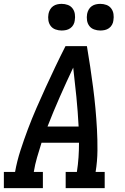

<svg xmlns="http://www.w3.org/2000/svg" viewBox="-29 -974 649 994"><path d="M-9 0V-84H49Q59 -140 77 -195.5Q95 -251 115.5 -305.5Q136 -360 159.5 -414Q183 -468 207.5 -521.5Q232 -575 257.5 -628.5Q283 -682 310 -735H421Q430 -682 438 -628.5Q446 -575 453 -521.5Q460 -468 465 -414Q470 -360 473 -305Q476 -250 475.5 -194.5Q475 -139 466 -84H513V0H311V-84H369Q375 -122 377.5 -159.5Q380 -197 380 -235H186Q174 -197 163 -159.5Q152 -122 146 -84H193V0ZM217 -319H378Q374 -396 366.5 -472Q359 -548 350 -624Q314 -548 280.5 -472Q247 -396 217 -319ZM490 -816Q474 -816 458.5 -821.5Q443 -827 433.5 -839.5Q424 -852 421.5 -868.5Q419 -885 422 -902Q424 -913 430 -924Q436 -935 446 -942Q456 -949 467.5 -951.5Q479 -954 490 -954Q507 -954 522 -948.5Q537 -943 546.5 -930.5Q556 -918 558.5 -901.5Q561 -885 558 -868Q557 -857 551 -846Q545 -835 535 -828Q525 -821 513.5 -818.5Q502 -816 490 -816ZM290 -816Q274 -816 258.5 -821.5Q243 -827 233.5 -839.5Q224 -852 221.5 -868.5Q219 -885 222 -902Q224 -913 230 -924Q236 -935 246 -942Q256 -949 267.5 -951.5Q279 -954 290 -954Q307 -954 322 -948.5Q337 -943 346.5 -930.5Q356 -918 358.5 -901.5Q361 -885 358 -868Q357 -857 351 -846Q345 -835 335 -828Q325 -821 313.5 -818.5Q302 -816 290 -816Z"/></svg>

Font: Iosevka Curly Slab MdEx
Style: Italic
Weight: 500
Width: 7
Italic angle: -9°
Monospace: yes
Designer: Belleve Invis
Foundry: Belleve Invis
Version: Version 11.0.0; ttfautohint (v1.8.3)